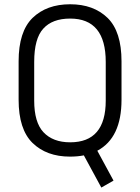

<svg xmlns="http://www.w3.org/2000/svg" viewBox="-20 -719 649 891"><path d="M431.6 -19.5 506.8 119.1 450.2 151.4 369.1 2Q339.8 7.8 304.7 7.8Q196.3 7.8 130.9 -55.7Q66.4 -119.1 66.4 -255.9V-434.6Q66.4 -572.3 130.9 -635.7Q196.3 -699.2 305.7 -699.2Q414.1 -699.2 479.5 -635.7Q543.9 -572.3 543.9 -434.6V-255.9Q543.9 -79.1 431.6 -19.5ZM470.7 -431.6Q470.7 -632.8 305.7 -632.8Q222.7 -632.8 180.7 -585.9Q138.7 -540 138.7 -431.6V-252Q138.7 -151.4 181.6 -105.5Q225.6 -58.6 305.7 -58.6Q470.7 -58.6 470.7 -252Z"/></svg>

Font: Altinn-DIN
Style: Regular
Weight: 400
Designer: Charles Nix
Foundry: Altinn
Version: Version 2.00